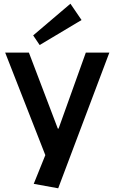

<svg xmlns="http://www.w3.org/2000/svg" viewBox="-20 -824 618 1036"><path d="M162 168 244 -35 232 32 8 -540H136L292 -130H296L443 -540H570L294 192ZM420 -716 194 -581 159 -633 360 -804Z"/></svg>

Font: Pathway Extreme 12pt SemiBold
Style: Regular
Weight: 600
Version: Version 1.001;gftools[0.9.26]